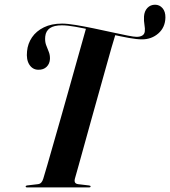

<svg xmlns="http://www.w3.org/2000/svg" viewBox="-20 -814 739 834"><path d="M249.5 -711.5Q272.5 -711.5 308.8 -705.5Q345 -699.5 386 -691Q427 -682.5 465.5 -674Q504 -665.5 533 -659.8Q562 -654 573 -654Q589 -654 598.2 -659.8Q607.5 -665.5 609 -677.5Q610.5 -689.5 607.5 -706Q604.5 -722.5 605.5 -742.5Q607 -765.5 620.2 -779.5Q633.5 -793.5 653.5 -793.5Q673 -793.5 686 -778.5Q699 -763.5 698.5 -737.5Q697.5 -695 668 -669Q638.5 -643 596.5 -643Q574.5 -643 540 -649.2Q505.5 -655.5 464.8 -664.5Q424 -673.5 383.2 -682.5Q342.5 -691.5 307.2 -697.8Q272 -704 249 -704Q214.5 -704 196.8 -691.8Q179 -679.5 176.5 -655.5Q174.5 -634.5 180 -619.2Q185.5 -604 191.5 -589.8Q197.5 -575.5 197 -558Q196 -537 182.5 -523.8Q169 -510.5 146 -511Q121.5 -511.5 107.5 -533.2Q93.5 -555 97.5 -591.5Q100.5 -624.5 119 -651.8Q137.5 -679 170.5 -695.2Q203.5 -711.5 249.5 -711.5ZM305.5 -38.5Q302.5 -27.5 305.8 -21.5Q309 -15.5 319.5 -14L366 -8.5Q373.5 -8 373.5 -4Q373.5 -2 371.8 -1Q370 0 366.5 0H97.5Q94.5 0 93 -1Q91.5 -2 91.5 -4Q91.5 -6 93.2 -7Q95 -8 98 -8.5L144.5 -14Q153.5 -15 159 -20.8Q164.5 -26.5 168 -38Q174 -57 185.5 -97Q197 -137 212.2 -190.2Q227.5 -243.5 244.8 -304Q262 -364.5 279 -425Q296 -485.5 311 -539Q326 -592.5 337.5 -633Q349 -673.5 354.5 -693.5L482 -666Q475.5 -646 464.2 -606.5Q453 -567 438.5 -515.2Q424 -463.5 407.8 -405.5Q391.5 -347.5 375.5 -290Q359.5 -232.5 345.5 -181.8Q331.5 -131 321 -93.5Q310.5 -56 305.5 -38.5Z"/></svg>

Font: Fraunces 120pt SemiBold
Style: Italic
Weight: 600
Italic angle: -16°
Version: Version 1.000;[b76b70a41]